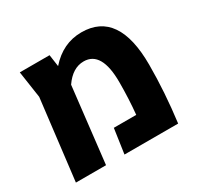

<svg xmlns="http://www.w3.org/2000/svg" viewBox="-131 -735 904 883"><g transform="rotate(-30 321.0 -293.0)"><path d="M400 -586Q596 -586 596 -301Q596 -156 576 0H291L310 -131H429Q437 -213 437 -300Q437 -465 342 -465Q283 -465 239 -401L193 0H33L84 -426L63 -568H221L230 -505Q301 -586 400 -586Z"/></g></svg>

Font: FiraGO
Style: Bold
Weight: 700
Designer: bBox Type
Foundry: bBox Type GmbH
Version: Version 1.001;PS 001.001;hotconv 1.0.88;makeotf.lib2.5.64775